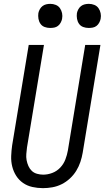

<svg xmlns="http://www.w3.org/2000/svg" viewBox="-20 -968 544 996"><path d="M203 8Q175 8 148 2Q121 -4 99.5 -19Q78 -34 64 -56Q50 -78 43.5 -104Q37 -130 38 -158Q39 -186 43 -214L129 -735H208L120 -203Q118 -186 116.5 -169.5Q115 -153 118 -137Q121 -121 127.5 -106.5Q134 -92 145 -81.5Q156 -71 172 -66.5Q188 -62 204 -62Q228 -62 251.5 -71Q275 -80 292.5 -98.5Q310 -117 319 -140.5Q328 -164 332 -187L422 -735H501L409 -176Q405 -152 397 -128Q389 -104 375.5 -82Q362 -60 342.5 -42Q323 -24 300 -12.5Q277 -1 252 3.5Q227 8 203 8ZM440 -823Q425 -823 411.5 -828Q398 -833 390 -844.5Q382 -856 379.5 -870.5Q377 -885 379 -900Q381 -910 386.5 -920Q392 -930 400.5 -936.5Q409 -943 419.5 -945.5Q430 -948 441 -948Q456 -948 469.5 -942.5Q483 -937 491 -925.5Q499 -914 502 -899.5Q505 -885 502 -870Q500 -860 494.5 -850Q489 -840 480.5 -833.5Q472 -827 461.5 -825Q451 -823 440 -823ZM240 -823Q225 -823 211.5 -828Q198 -833 190 -844.5Q182 -856 179.5 -870.5Q177 -885 179 -900Q181 -910 186.5 -920Q192 -930 200.5 -936.5Q209 -943 219.5 -945.5Q230 -948 241 -948Q256 -948 269.5 -942.5Q283 -937 291 -925.5Q299 -914 302 -899.5Q305 -885 302 -870Q300 -860 294.5 -850Q289 -840 280.5 -833.5Q272 -827 261.5 -825Q251 -823 240 -823Z"/></svg>

Font: Iosevka Algr
Style: Italic
Weight: 400
Italic angle: -9°
Monospace: yes
Designer: Belleve Invis
Foundry: Belleve Invis
Version: Version 26.0.2; ttfautohint (v1.8.3)